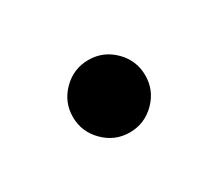

<svg xmlns="http://www.w3.org/2000/svg" viewBox="-41 -169 290 255"><g transform="rotate(-30 104.0 -41.5)"><path d="M48.3 -41.3Q48.3 -64.2 64.7 -80.5Q81 -96.8 103.8 -96.8Q126.7 -96.8 143 -80.5Q159.3 -64.2 159.3 -41.3Q159.3 -18.5 143 -2.2Q126.7 14.2 103.8 14.2Q81 14.2 64.7 -2.2Q48.3 -18.5 48.3 -41.3Z"/></g></svg>

Font: Oak Sans Light
Style: Regular
Weight: 400
Designer: Erik Kennedy, Walven
Foundry: Erik Kennedy, Walven
Version: Version 1.100;Glyphs 3.1.2 (3151)